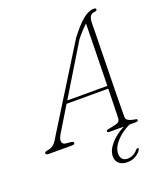

<svg xmlns="http://www.w3.org/2000/svg" viewBox="-190 -813 953 1121"><g transform="rotate(-20 286.0 -252.0)"><path d="M93.5 -83Q79 -57.5 82.5 -41.8Q86 -26 103 -24L138 -20.5Q152.5 -19 152.5 -9.5Q152.5 0 135.5 0H-6Q-27.5 0 -27.5 -11Q-27.5 -20 -6 -23Q11.5 -24.5 28 -37.2Q44.5 -50 60 -79.5L372 -581.5Q421.5 -647 458.2 -677Q495 -707 526 -707Q541 -707 541 -698.5Q541 -689 525 -688Q490.5 -685.5 489 -637Q489 -615 488 -570Q487 -525 486 -466.5Q485 -408 483.8 -345Q482.5 -282 481.5 -223.5Q480.5 -165 480 -119.8Q479.5 -74.5 479.5 -52.5Q479.5 -37 493.2 -29.2Q507 -21.5 533 -17Q546.5 -16.5 546.5 -8.5Q546.5 0 531 0H491.5Q438.5 25.5 405 63.5Q371.5 101.5 371.5 138.5Q371.5 160 383.5 171.8Q395.5 183.5 414 183.5Q431.5 183.5 449 175.2Q466.5 167 478 151.5Q484.5 145 490 145.5Q497.5 145.5 494 153.5Q487.5 170.5 463.2 186.5Q439 202.5 407.5 202.5Q374 202.5 355.5 186.2Q337 170 337 142Q337 105 369.8 66.5Q402.5 28 457 0H366.5Q355 0 355 -8Q355 -14.5 365.5 -16.5L412 -26.5Q441.5 -32 443 -56Q444 -79 445 -128.2Q446 -177.5 447.5 -239.5H188.5ZM388.5 -568.5 199 -256.5H448Q449 -310 450.2 -366.5Q451.5 -423 452.5 -476Q453.5 -529 454.2 -572Q455 -615 455.5 -641Q444.5 -631.5 427 -613Q409.5 -594.5 388.5 -568.5Z"/></g></svg>

Font: Fraunces 9pt Thin
Style: Italic
Weight: 100
Italic angle: -16°
Version: Version 1.000;[b76b70a41]